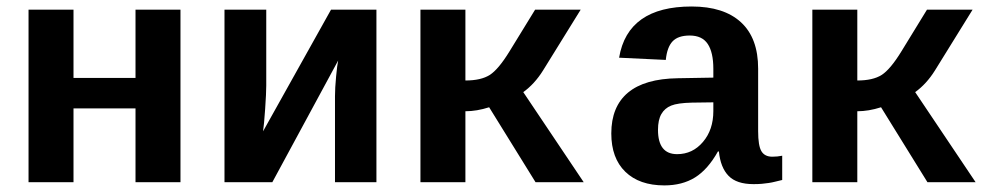

<svg xmlns="http://www.w3.org/2000/svg" viewBox="-20 -558 3040 588"><path d="M532.7 -528.3V0H395V-226.1H205.1V0H67.4V-528.3H205.1V-319.3H395V-528.3Z M795.4 -528.3V-295.9Q795.4 -273.4 792 -224.1Q788.6 -174.8 785.6 -155.8L993.7 -528.3H1132.8V0H1005.9V-263.7Q1005.9 -288.1 1009.3 -323.7Q1012.7 -359.4 1015.6 -372.6L814 0H667.5V-528.3Z M1267.6 -528.3H1405.3V-311.5Q1453.1 -311.5 1479.7 -328.4Q1506.3 -345.2 1540.5 -400.9L1618.7 -528.3H1758.3L1643.1 -342.3Q1617.2 -300.8 1582.5 -275.9L1767.6 0H1620.1L1478 -229.5Q1439.9 -217.3 1405.3 -217.3V0H1267.6Z M2014.6 9.8Q1938 9.8 1895 -32Q1852.1 -73.7 1852.1 -149.4Q1852.1 -231.4 1903.1 -274.2Q1954.1 -316.9 2055.7 -318.4L2164.6 -320.3V-347.2Q2164.6 -397.5 2147.5 -423.3Q2130.4 -449.2 2092.3 -449.2Q2056.6 -449.2 2039.8 -431.4Q2022.9 -413.6 2019 -374.5L1876 -381.3Q1902.3 -538.1 2098.1 -538.1Q2196.8 -538.1 2249.3 -489.7Q2301.8 -441.4 2301.8 -347.7V-156.2Q2301.8 -111.8 2311.8 -95Q2321.8 -78.1 2345.2 -78.1Q2360.8 -78.1 2375.5 -81.1V-6.8Q2363.3 -3.9 2353.5 -1.5Q2343.8 1 2334 2.4Q2324.2 3.9 2313.2 4.9Q2302.2 5.9 2287.6 5.9Q2235.8 5.9 2211.2 -19.5Q2186.5 -44.9 2181.6 -94.2H2178.7Q2147.9 -39.1 2108.6 -14.6Q2069.3 9.8 2014.6 9.8ZM2164.6 -244.6 2099.1 -243.7Q2055.2 -242.7 2035.4 -234.6Q2015.6 -226.6 2005.4 -208.7Q1995.1 -190.9 1995.1 -160.2Q1995.1 -85.9 2053.7 -85.9Q2101.1 -85.9 2132.8 -123.3Q2164.6 -160.6 2164.6 -217.8Z M2467.8 -528.3H2605.5V-311.5Q2653.3 -311.5 2679.9 -328.4Q2706.5 -345.2 2740.7 -400.9L2818.8 -528.3H2958.5L2843.3 -342.3Q2817.4 -300.8 2782.7 -275.9L2967.8 0H2820.3L2678.2 -229.5Q2640.1 -217.3 2605.5 -217.3V0H2467.8Z"/></svg>

Font: Liberation Mono
Style: Bold
Weight: 700
Monospace: yes
Designer: Steve Matteson
Foundry: Ascender Corporation
Version: Version 2.1.5